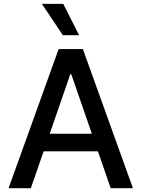

<svg xmlns="http://www.w3.org/2000/svg" viewBox="-20 -984 740 1004"><path d="M141.3 0H24.9L286.6 -727.3H413.4L675.1 0H558.6L492.2 -192.5H208.1ZM240.1 -284.8H460.2L353 -595.2H347.3ZM308.6 -800.1 198.9 -963.8H310.7L393.5 -800.1Z"/></svg>

Font: Inter Zeller Medium
Style: Regular
Weight: 500
Designer: Rasmus Andersson; Joe Bland
Foundry: zeller
Version: Version 3.015;git-dec3a8cb1